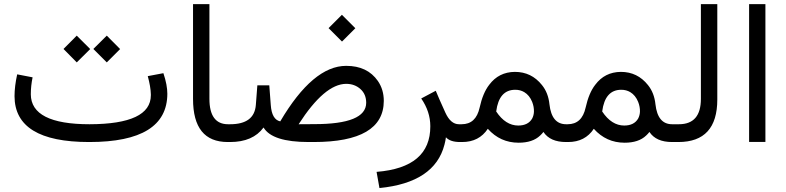

<svg xmlns="http://www.w3.org/2000/svg" viewBox="-20 -702 3884 949"><path d="M132.3 -235.8C132.3 -263.7 135.3 -292 141.1 -319.8L64.9 -334.5C56.2 -294.9 51.8 -258.8 51.8 -226.6C52.2 -75.7 174.8 0 420.4 0H421.9C678.2 0 806.6 -79.6 807.1 -238.3C807.1 -267.1 800.8 -301.3 787.6 -340.3L710.4 -325.7C719.7 -291 725.1 -261.2 725.6 -235.8V-231.4C725.6 -136.2 624.5 -88.4 422.9 -87.9C230 -87.9 132.8 -137.2 132.3 -235.8ZM359.4 -393.6 425.8 -459.5 359.4 -525.9 293.9 -460ZM507.8 -393.6 573.7 -459.5 507.8 -525.9 441.4 -460Z M1125 -51.3C1125 -75.7 1122.1 -87.9 1116.2 -87.9H1107.4C1045.9 -87.9 1015.1 -129.9 1015.1 -213.9V-681.6H934.1V-212.9C934.1 -70.8 991.2 0 1106 0H1116.2C1122.6 0 1125.5 -14.2 1125 -42Z M1244.6 -183.6C1239.7 -119.6 1197.3 -87.9 1117.2 -87.9H1109.4C1090.8 -87.9 1081.5 -75.7 1081.5 -51.3V-42C1081.5 -14.2 1090.8 0 1108.9 0H1117.2C1192.4 0 1247.6 -23.9 1282.7 -71.8C1311 -23.9 1385.3 0 1505.4 0H1530.3C1761.2 0 1876.5 -67.9 1877 -203.1C1877 -240.7 1867.2 -273.4 1847.7 -301.8C1813 -351.6 1761.2 -376.5 1691.4 -376.5H1690.9C1582 -376.5 1473.1 -285.2 1365.2 -102.1C1337.4 -107.9 1321.8 -134.8 1318.4 -182.6L1311 -280.3H1252ZM1670.4 -496.6 1736.3 -562.5 1669.9 -628.9 1604 -563ZM1690.9 -287.6C1719.2 -287.6 1742.7 -278.8 1761.7 -261.7C1780.8 -244.6 1790 -221.7 1790 -193.8C1789.6 -123.5 1704.1 -88.4 1533.2 -88.4L1456.1 -87.9C1541.5 -220.7 1619.6 -287.1 1690.9 -287.6Z M2184.1 -23.4C2198.2 -7.8 2221.2 0 2253.9 0H2262.2C2268.1 0 2271 -14.2 2271 -42V-53.7C2271 -76.7 2268.1 -87.9 2262.2 -87.9H2248.5C2221.2 -87.9 2198.7 -106.9 2181.2 -145.5C2158.7 -194.8 2143.1 -231 2133.8 -253.4L2062 -215.3C2091.8 -171.9 2106.9 -126.5 2106.9 -78.1C2107.4 58.1 2019 133.3 1841.3 147.5L1855.5 227.5C2037.6 209.5 2144.5 138.2 2176.8 13.2C2180.2 0.5 2182.6 -11.7 2184.1 -23.4Z M2541.5 -81.5C2500 -81.5 2463.4 -104.5 2432.6 -150.9L2432.1 -151.4H2432.6C2441.9 -222.7 2473.1 -258.3 2526.9 -258.3C2543.5 -258.3 2558.1 -254.4 2571.3 -246.6C2588.4 -236.3 2601.6 -220.2 2610.4 -198.2C2616.7 -182.1 2619.6 -166 2619.1 -149.9C2618.7 -137.7 2615.7 -126.5 2610.4 -116.2C2597.2 -93.3 2574.2 -81.5 2541.5 -81.5ZM2666 -49.8C2688 -16.6 2725.1 0 2777.8 0H2785.6C2791.5 0 2794.4 -14.2 2794.4 -42V-51.3C2794.4 -75.7 2791.5 -87.9 2785.6 -87.9H2778.3C2730.5 -87.9 2703.1 -120.6 2695.8 -186.5C2691.9 -224.1 2679.7 -255.9 2658.7 -281.7C2624 -325.2 2579.6 -346.7 2524.9 -346.7C2471.7 -346.2 2429.7 -325.2 2397.9 -282.7C2377 -255.9 2361.3 -218.3 2350.6 -169.9C2338.4 -115.2 2309.1 -87.9 2261.7 -87.9H2253.9C2235.8 -87.9 2227.1 -75.7 2227.1 -51.3V-42C2227.1 -14.2 2235.8 0 2253.9 0H2264.2C2320.3 0 2362.3 -22 2391.1 -65.4C2432.1 -19.5 2482.9 3.4 2543.5 3.4C2589.4 3.4 2625 -8.3 2649.9 -32.2C2655.8 -37.6 2661.1 -43.5 2666 -49.8Z M3065.4 -81.5C3023.9 -81.5 2987.3 -104.5 2956.5 -150.9L2956.1 -151.4H2956.5C2965.8 -222.7 2997.1 -258.3 3050.8 -258.3C3067.4 -258.3 3082 -254.4 3095.2 -246.6C3112.3 -236.3 3125.5 -220.2 3134.3 -198.2C3140.6 -182.1 3143.6 -166 3143.1 -149.9C3142.6 -137.7 3139.6 -126.5 3134.3 -116.2C3121.1 -93.3 3098.1 -81.5 3065.4 -81.5ZM3189.9 -49.8C3211.9 -16.6 3249 0 3301.8 0H3309.6C3315.4 0 3318.4 -14.2 3318.4 -42V-51.3C3318.4 -75.7 3315.4 -87.9 3309.6 -87.9H3302.2C3254.4 -87.9 3227.1 -120.6 3219.7 -186.5C3215.8 -224.1 3203.6 -255.9 3182.6 -281.7C3147.9 -325.2 3103.5 -346.7 3048.8 -346.7C2995.6 -346.2 2953.6 -325.2 2921.9 -282.7C2900.9 -255.9 2885.3 -218.3 2874.5 -169.9C2862.3 -115.2 2833 -87.9 2785.6 -87.9H2777.8C2759.8 -87.9 2751 -75.7 2751 -51.3V-42C2751 -14.2 2759.8 0 2777.8 0H2788.1C2844.2 0 2886.2 -22 2915 -65.4C2956.1 -19.5 3006.8 3.4 3067.4 3.4C3113.3 3.4 3148.9 -8.3 3173.8 -32.2C3179.7 -37.6 3185.1 -43.5 3189.9 -49.8Z M3333 0C3461.4 0 3525.4 -70.3 3525.4 -210.4V-681.6H3444.3V-213.4C3444.3 -129.9 3408.2 -87.9 3335.4 -87.9H3302.2C3284.2 -87.9 3274.9 -75.7 3274.9 -51.3V-42C3274.9 -14.2 3284.2 0 3302.2 0Z M3682.6 -0.5H3763.2V-681.6H3682.6Z"/></svg>

Font: Nahid
Style: Regular
Weight: 400
Foundry: DejaVu fonts team - Redesigned by Saber Rastikerdar
Version: Version 0.3.0